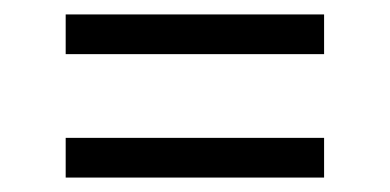

<svg xmlns="http://www.w3.org/2000/svg" viewBox="-20 -473 540 266"><path d="M71 -398V-453H429V-398ZM429 -227H71V-282H429Z"/></svg>

Font: Iosevka Curly Slab Light
Style: Regular
Weight: 300
Monospace: yes
Designer: Belleve Invis
Foundry: Belleve Invis
Version: Version 22.1.2; ttfautohint (v1.8.4)